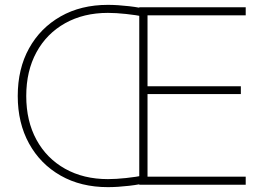

<svg xmlns="http://www.w3.org/2000/svg" viewBox="-20 -760 1112 790"><path d="M424 10Q313 10 229.5 -37.5Q146 -85 99.5 -169.5Q53 -254 53 -365Q53 -477 99.5 -561Q146 -645 229.5 -692.5Q313 -740 424 -740Q463 -740 511 -734.5Q559 -729 595 -719L575 -691Q541 -698 499 -702.5Q457 -707 424 -707Q324 -707 248 -664.5Q172 -622 130 -545Q88 -468 88 -365Q88 -262 130 -185Q172 -108 248 -65.5Q324 -23 424 -23Q457 -23 499 -27.5Q541 -32 575 -39L595 -11Q559 -1 511 4.5Q463 10 424 10ZM553 0V-730H991V-697H587V-405H971V-373H587V-33H991V0Z"/></svg>

Font: M PLUS 1 Thin ExtraLight
Style: Regular
Weight: 250
Version: Version 1.001